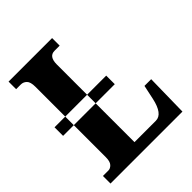

<svg xmlns="http://www.w3.org/2000/svg" viewBox="-200 -833 951 951"><g transform="rotate(-45 275.5 -357.0)"><path d="M21 -333V-393H383V-333ZM20 0H524L528 -223H481L465 -148Q446 -61 399 -61H249V-605Q249 -661 289 -661H325V-714H20V-661H53Q70 -661 83 -648.5Q96 -636 96 -602V-109Q96 -78 84 -65.5Q72 -53 59 -53H20Z"/></g></svg>

Font: Noto Serif ExtraCondensed Extra
Style: Regular
Weight: 800
Width: 3
Designer: Monotype Design Team
Foundry: Monotype Imaging Inc.
Version: Version 1.002